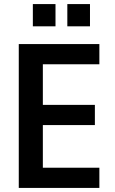

<svg xmlns="http://www.w3.org/2000/svg" viewBox="-20 -921 563 941"><path d="M72 0V-705H467V-606H190V-407H445V-308H190V-99H467V0ZM310 -792V-901H421V-792ZM141 -792V-901H252V-792Z"/></svg>

Font: Nunito Sans 10pt Condensed
Style: Bold
Weight: 700
Width: 3
Designer: Vernon Adams
Foundry: Vernon Adams
Version: Version 3.101;gftools[0.9.27]